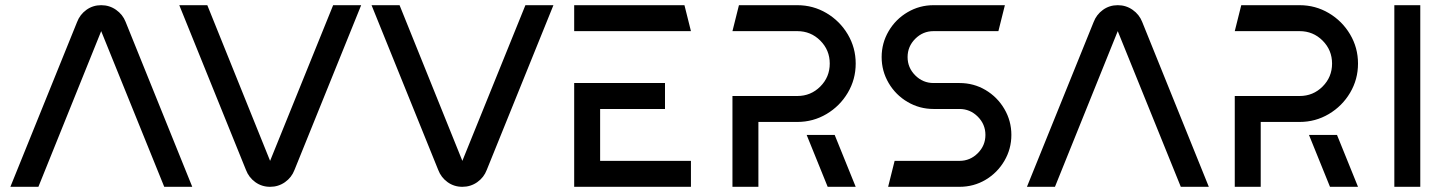

<svg xmlns="http://www.w3.org/2000/svg" viewBox="-20 -720 5574 740"><path d="M277 -635Q288 -664 313 -682Q338 -700 370 -700Q402 -700 427.5 -682Q453 -664 464 -636L721 0H613L370 -600L128 0H20Z M779 -700 1021 -100 1264 -700H1372L1115 -65Q1104 -36 1078.5 -18Q1053 0 1021 0Q989 0 964 -18Q939 -36 928 -65L671 -700Z M1520 -700 1762 -100 2005 -700H2113L1856 -65Q1845 -36 1819.5 -18Q1794 0 1762 0Q1730 0 1705 -18Q1680 -36 1669 -65L1412 -700Z M2543 -400V-300H2293V-100H2643V0H2193V-400ZM2193 -700H2618L2643 -600H2193Z M3278 -475Q3278 -414 3247.5 -362.5Q3217 -311 3165.5 -280.5Q3114 -250 3053 -250H2903V0H2803V-350H3053Q3105 -350 3141.5 -386.5Q3178 -423 3178 -475Q3178 -527 3141.5 -563.5Q3105 -600 3053 -600H2803L2828 -700H3053Q3114 -700 3165.5 -669.5Q3217 -639 3247.5 -587.5Q3278 -536 3278 -475ZM3197 -200 3278 0H3170L3089 -200Z M3378 -500Q3378 -554 3405 -600Q3432 -646 3478 -673Q3524 -700 3578 -700H3853L3828 -600H3578Q3537 -600 3507.5 -570.5Q3478 -541 3478 -500Q3478 -459 3507.5 -429.5Q3537 -400 3578 -400H3678Q3733 -400 3778.5 -373Q3824 -346 3851 -300Q3878 -254 3878 -200Q3878 -146 3851 -100Q3824 -54 3778.5 -27Q3733 0 3678 0H3403L3428 -100H3678Q3719 -100 3748.5 -129.5Q3778 -159 3778 -200Q3778 -241 3748.5 -270.5Q3719 -300 3678 -300H3578Q3524 -300 3478 -327Q3432 -354 3405 -400Q3378 -446 3378 -500Z M4195 -635Q4206 -664 4231 -682Q4256 -700 4288 -700Q4320 -700 4345.5 -682Q4371 -664 4382 -636L4639 0H4531L4288 -600L4046 0H3938Z M5214 -475Q5214 -414 5183.5 -362.5Q5153 -311 5101.5 -280.5Q5050 -250 4989 -250H4839V0H4739V-350H4989Q5041 -350 5077.5 -386.5Q5114 -423 5114 -475Q5114 -527 5077.5 -563.5Q5041 -600 4989 -600H4739L4764 -700H4989Q5050 -700 5101.5 -669.5Q5153 -639 5183.5 -587.5Q5214 -536 5214 -475ZM5133 -200 5214 0H5106L5025 -200Z M5454 -700V0H5354V-700Z"/></svg>

Font: Skate blade
Style: Regular
Weight: 400
Italic angle: -7°
Designer: Valerio Brotto (Silverblur_type)
Version: Version 2.001